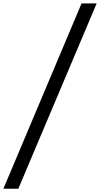

<svg xmlns="http://www.w3.org/2000/svg" viewBox="-48 -962 600 1152"><path d="M-27.6 170.4H61.9L532.1 -941.8H441.4Z"/></svg>

Font: Poppins Devanagari Thin
Style: Italic
Weight: 100
Italic angle: -10°
Designer: Ninad Kale (Devanagari), Jonny Pinhorn (Latin)
Foundry: Indian Type Foundry
Version: 4.005